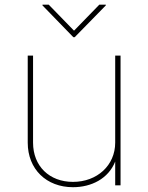

<svg xmlns="http://www.w3.org/2000/svg" viewBox="-20 -780 624 808"><path d="M287.1 7.8C364.3 7.8 436 -27.8 464.8 -100.1V0H487.3V-545.9H464.8V-179.7C464.8 -84 388.7 -14.6 287.1 -14.6C188 -14.6 119.1 -80.6 119.1 -179.7V-545.9H96.7V-179.7C96.7 -67.9 175.3 7.8 287.1 7.8ZM185.1 -760.3H158.7V-757.3L288.6 -623.5H294.4L425.3 -757.3V-760.3H397.9L291.5 -650.9Z"/></svg>

Font: Raveo Thin
Style: Regular
Weight: 100
Designer: Jakub Foglar, Rasmus Andersson (Inter)
Foundry: Jakubfoglar.com
Version: Version 1.100;Glyphs 3.2.3 (3260)